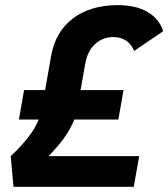

<svg xmlns="http://www.w3.org/2000/svg" viewBox="-20 -723 651 743"><path d="M32.2 0 21.5 -118.7Q74.2 -168 104.2 -212.6Q134.3 -257.3 142.6 -306.2L177.7 -505.9Q194.3 -600.6 262.5 -651.9Q330.6 -703.1 436 -703.1Q505.9 -703.1 551.3 -676.5Q596.7 -649.9 611.3 -602.1L499 -525.9Q488.8 -551.8 468 -565.7Q447.3 -579.6 418.5 -579.6Q377.9 -579.6 348.1 -552.7Q318.4 -525.9 309.6 -475.1L279.8 -306.2Q274.4 -273.9 260 -243.2Q245.6 -212.4 222.7 -181.9Q199.7 -151.4 167.5 -118.7L170.9 0ZM82 0 103 -118.7H518.6L497.6 0ZM53.2 -260.3 73.2 -374.5H458L438 -260.3Z"/></svg>

Font: Cascadia Mono NF
Style: Italic
Weight: 400
Italic angle: -10°
Monospace: yes
Designer: Aaron Bell
Foundry: Saja Typeworks
Version: Version 2404.023